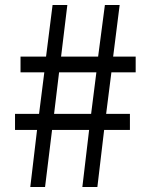

<svg xmlns="http://www.w3.org/2000/svg" viewBox="-20 -747 595 767"><path d="M101 0H160L188 -228H336L309 0H369L396 -228H499V-292H404L425 -458H522V-521H432L458 -727H399L372 -521H224L249 -727H190L164 -521H62V-458H157L136 -292H40V-228H128ZM196 -292 216 -458H365L344 -292Z"/></svg>

Font: DAIFUKU Sans JP
Style: Regular
Weight: 400
Designer: Original font ‘Source Han Sans JP’ : Ryoko NISHIZUKA  (kana, bopomofo & ideographs); Paul D. Hunt (Latin, Greek & Cyrill
Foundry: Daifuku
Version: Version 1.001